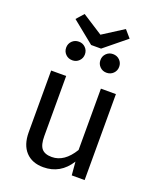

<svg xmlns="http://www.w3.org/2000/svg" viewBox="-164 -997 910 1106"><g transform="rotate(20 291.0 -443.5)"><path d="M413 -899 452 -854 317 -744H256L120 -854L160 -899L286 -818ZM184 -738Q208 -738 224.5 -721.5Q241 -705 241 -681Q241 -657 224.5 -640.5Q208 -624 184 -624Q159 -624 142.5 -640.5Q126 -657 126 -681Q126 -705 142.5 -721.5Q159 -738 184 -738ZM393 -738Q418 -738 434.5 -721.5Q451 -705 451 -681Q451 -657 434.5 -640.5Q418 -624 393 -624Q369 -624 352.5 -640.5Q336 -657 336 -681Q336 -705 352.5 -721.5Q369 -738 393 -738ZM487 -527V0H408L401 -82Q342 12 237 12Q168 12 129 -30Q90 -72 90 -149V-527H182V-159Q182 -105 201 -82.5Q220 -60 263 -60Q340 -60 395 -151V-527Z"/></g></svg>

Font: Fira Sans
Style: Regular
Weight: 400
Designer: Carrois Corporate & Edenspiekermann AG
Foundry: Carrois Corporate GbR & Edenspiekermann AG
Version: Version 4.106;PS 004.106;hotconv 1.0.70;makeotf.lib2.5.58329